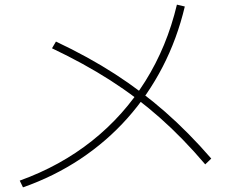

<svg xmlns="http://www.w3.org/2000/svg" viewBox="-20 -780 1040 827"><path d="M65 -2Q240 -65 376.5 -173.5Q513 -282 606 -430.5Q699 -579 742 -760L776 -752Q743 -613 680.5 -492Q618 -371 529 -271Q440 -171 326.5 -95.5Q213 -20 79 27ZM864 -72Q768 -185 668.5 -273Q569 -361 456 -433.5Q343 -506 204 -572L221 -601Q361 -535 475.5 -461Q590 -387 691 -298.5Q792 -210 890 -97Z"/></svg>

Font: M PLUS 1 Code ExtraLight
Style: Regular
Weight: 250
Designer: Coji Morishita
Foundry: UNDERFOREST DESIGN
Version: Version 1.002